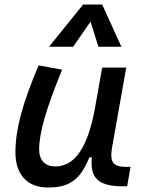

<svg xmlns="http://www.w3.org/2000/svg" viewBox="-20 -815 626 845"><path d="M191.4 10.3Q123 10.3 85.4 -30.5Q47.9 -71.3 47.9 -145Q47.9 -219.7 72 -310.3Q96.2 -400.9 149.9 -527.3L253.4 -508.3Q200.2 -378.9 176.3 -295.7Q152.3 -212.4 152.3 -157.2Q152.3 -121.6 170.9 -102.1Q189.5 -82.5 223.1 -82.5Q288.1 -82.5 330.6 -145.3Q373 -208 395.5 -325.7L386.7 -122.6H354.5L382.3 -146Q365.2 -98.1 343.3 -63Q321.3 -27.8 285.9 -8.8Q250.5 10.3 191.4 10.3ZM516.6 4.9Q463.9 4.9 432.6 -9Q401.4 -22.9 390.1 -52.7Q378.9 -82.5 385.3 -129.9L379.4 -234.9L429.7 -517.6H535.6L473.1 -165.5Q464.8 -118.7 477.8 -99.6Q490.7 -80.6 533.7 -80.6H554.7L539.6 4.9ZM429.7 -794.9 514.2 -609.4H413.1L375.5 -729.5H385.3L301.8 -609.4H195.8L345.7 -794.9Z"/></svg>

Font: Cascadia Code PL
Style: Italic
Weight: 400
Italic angle: -10°
Monospace: yes
Designer: Aaron Bell
Foundry: Saja Typeworks
Version: Version 2404.023